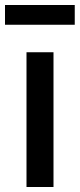

<svg xmlns="http://www.w3.org/2000/svg" viewBox="-48 -748 319 768"><path d="M58 0V-539H166V0ZM-28 -649V-728H251V-649Z"/></svg>

Font: Georama ExtraCondensed Thin Medium
Style: Regular
Weight: 500
Version: Version 1.001